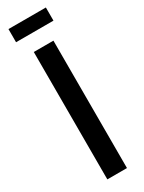

<svg xmlns="http://www.w3.org/2000/svg" viewBox="-222 -869 675 898"><g transform="rotate(-30 115.5 -420.0)"><path d="M63 0V-688H169V0ZM14 -769V-840H216V-769Z"/></g></svg>

Font: Saira Condensed SemiBold
Style: Regular
Weight: 600
Width: 3
Designer: Hector Gatti with collaboration of the Omnibus-Type team
Foundry: Omnibus-Type
Version: Version 1.100